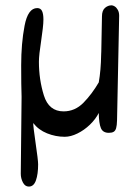

<svg xmlns="http://www.w3.org/2000/svg" viewBox="-20 -502 515 708"><path d="M132.3 -355.5Q123.5 -298.8 123.5 -274.4Q123.5 -209 141.8 -150.1Q160.2 -91.3 214.4 -91.3Q256.3 -91.3 287.6 -123Q318.8 -154.8 344.2 -198.2Q352.1 -242.7 353 -300.8L353.5 -313L356 -441.4Q356 -462.9 366.9 -472.7Q377.9 -482.4 391.6 -482.4Q396.5 -482.4 403.1 -478.3Q409.7 -474.1 414.6 -465.3Q419.4 -456.5 419.4 -443.8L411.6 -58.6Q411.1 -39.1 408.2 -29.3Q405.3 -19.5 398.9 -15.9Q392.6 -12.2 381.3 -12.2Q359.4 -12.2 352.1 -29.5Q344.7 -46.9 344.2 -85.4Q332.5 -62.5 311.5 -42.2Q290.5 -22 265.6 -9.8Q240.7 2.4 218.8 2.4Q185.1 2.4 153.6 -10.3Q122.1 -22.9 102.5 -48.3Q102.5 -35.2 110.8 22Q120.6 88.4 120.6 104Q120.6 140.1 112.5 163.1Q104.5 186 86.4 186Q72.3 186 64.5 170.9Q56.6 155.8 56.6 138.7L59.6 -145Q58.1 -184.6 58.1 -261.2Q58.1 -341.8 70.6 -407Q83 -472.2 117.2 -472.2Q129.9 -472.2 135 -461.4Q140.1 -450.7 140.1 -430.2Q140.1 -416.5 137.7 -396.2Q135.3 -376 132.3 -355.5Z"/></svg>

Font: Dekko
Style: Regular
Weight: 400
Designer: Multiple
Foundry: Sorkin Type
Version: Version 2.001